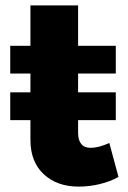

<svg xmlns="http://www.w3.org/2000/svg" viewBox="-20 -685 477 713"><path d="M420 -28Q390 -11 351 -1.5Q312 8 272 8Q192 8 142.5 -38Q93 -84 93 -165V-239H18V-342H93V-412H18V-515H93V-665H270V-515H410V-412H270V-342H410V-239H270V-193Q270 -136 317 -136Q346 -136 386 -154Z"/></svg>

Font: Montserrat V1
Style: Bold
Weight: 700
Designer: Julieta Ulanovsky
Foundry: Julieta Ulanovsky
Version: Version 6.001